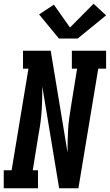

<svg xmlns="http://www.w3.org/2000/svg" viewBox="-39 -1006 587 1026"><path d="M-19 0V-96H23L113 -639H84V-735H232L322 -191Q322 -222 322.5 -253Q323 -284 325 -315.5Q327 -347 331.5 -378.5Q336 -410 341 -441L373 -639H345V-735H528V-639H486L380 0H277L187 -544Q187 -513 186.5 -482Q186 -451 184 -419.5Q182 -388 178 -356.5Q174 -325 168 -294L136 -96H164V0ZM276 -800 170 -929 249 -981 335 -859 461 -986 528 -924 376 -800Z"/></svg>

Font: Iosevka Slab
Style: Bold Italic
Weight: 700
Italic angle: -9°
Monospace: yes
Designer: Belleve Invis
Foundry: Belleve Invis
Version: Version 11.1.0; ttfautohint (v1.8.3)